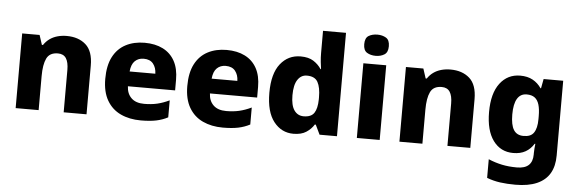

<svg xmlns="http://www.w3.org/2000/svg" viewBox="-58 -966 4237 1406"><g transform="rotate(5 2061.0 -263.5)"><path d="M399 -559Q486 -559 539.5 -511.5Q593 -464 593 -358V0H425V-311Q425 -368 406 -397Q387 -426 346 -426Q285 -426 263 -380.5Q241 -335 241 -250V0H72V-549H200L223 -478H231Q249 -505 274 -523Q299 -541 331 -550Q363 -559 399 -559Z M972 -559Q1050 -559 1106.5 -530.5Q1163 -502 1193.5 -446.5Q1224 -391 1224 -309V-231H877Q879 -177 912 -145Q945 -113 1006 -113Q1059 -113 1102 -123Q1145 -133 1191 -155V-30Q1151 -9 1105 0.5Q1059 10 992 10Q909 10 844.5 -20Q780 -50 743.5 -112.5Q707 -175 707 -271Q707 -369 740 -432.5Q773 -496 833 -527.5Q893 -559 972 -559ZM975 -442Q936 -442 910.5 -417.5Q885 -393 880 -340H1069Q1068 -384 1045 -413Q1022 -442 975 -442Z M1575 -559Q1653 -559 1709.5 -530.5Q1766 -502 1796.5 -446.5Q1827 -391 1827 -309V-231H1480Q1482 -177 1515 -145Q1548 -113 1609 -113Q1662 -113 1705 -123Q1748 -133 1794 -155V-30Q1754 -9 1708 0.5Q1662 10 1595 10Q1512 10 1447.5 -20Q1383 -50 1346.5 -112.5Q1310 -175 1310 -271Q1310 -369 1343 -432.5Q1376 -496 1436 -527.5Q1496 -559 1575 -559ZM1578 -442Q1539 -442 1513.5 -417.5Q1488 -393 1483 -340H1672Q1671 -384 1648 -413Q1625 -442 1578 -442Z M2114 10Q2026 10 1969.5 -62Q1913 -134 1913 -274Q1913 -415 1970 -487Q2027 -559 2119 -559Q2177 -559 2213 -536Q2249 -513 2271 -479H2275Q2272 -497 2268.5 -530.5Q2265 -564 2265 -597V-760H2434V0H2306L2272 -71H2265Q2244 -37 2208 -13.5Q2172 10 2114 10ZM2178 -124Q2233 -124 2255 -157Q2277 -190 2278 -257V-272Q2278 -345 2256.5 -384Q2235 -423 2176 -423Q2134 -423 2108.5 -385Q2083 -347 2083 -271Q2083 -196 2108.5 -160Q2134 -124 2178 -124Z M2748 -549V0H2580V-549ZM2665 -767Q2701 -767 2728 -751Q2755 -735 2755 -689Q2755 -644 2728 -627.5Q2701 -611 2665 -611Q2627 -611 2600.5 -627.5Q2574 -644 2574 -689Q2574 -735 2600.5 -751Q2627 -767 2665 -767Z M3220 -559Q3307 -559 3360.5 -511.5Q3414 -464 3414 -358V0H3246V-311Q3246 -368 3227 -397Q3208 -426 3167 -426Q3106 -426 3084 -380.5Q3062 -335 3062 -250V0H2893V-549H3021L3044 -478H3052Q3070 -505 3095 -523Q3120 -541 3152 -550Q3184 -559 3220 -559Z M3733 -559Q3787 -559 3825 -538Q3863 -517 3888 -480H3892L3905 -549H4049V1Q4049 79 4018 132Q3987 185 3924 212.5Q3861 240 3766 240Q3704 240 3653.5 233Q3603 226 3556 208V71Q3606 92 3656 102.5Q3706 113 3766 113Q3824 113 3852.5 86.5Q3881 60 3881 8V-3Q3881 -18 3882.5 -36Q3884 -54 3886 -71H3881Q3857 -32 3820 -11Q3783 10 3730 10Q3637 10 3582.5 -64Q3528 -138 3528 -274Q3528 -411 3584 -485Q3640 -559 3733 -559ZM3792 -426Q3746 -426 3722.5 -387Q3699 -348 3699 -271Q3699 -194 3722 -157.5Q3745 -121 3794 -121Q3821 -121 3839.5 -128.5Q3858 -136 3869.5 -152.5Q3881 -169 3887 -194Q3893 -219 3893 -254V-275Q3893 -326 3883 -359.5Q3873 -393 3851 -409.5Q3829 -426 3792 -426Z"/></g></svg>

Font: Noto Sans Cham ExtraBold
Style: Regular
Weight: 800
Version: Version 2.002